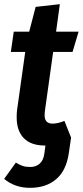

<svg xmlns="http://www.w3.org/2000/svg" viewBox="-26 -682 397 921"><path d="M189 -147Q188 -140 188 -129Q188 -89 226 -89Q251 -89 283 -102L315 -22L304 53Q292 136 243.5 177.5Q195 219 118 219Q45 219 -6 176L50 98Q68 109 83 114Q98 119 119 119Q147 119 165 102.5Q183 86 187 53L192 16H185Q121 15 87.5 -20Q54 -55 54 -119Q54 -142 56 -155L95 -433H26L40 -530H114L145 -649L261 -662L243 -530H351L322 -433H229Z"/></svg>

Font: Fira Sans Condensed SemiBold
Style: Italic
Weight: 600
Width: 3
Italic angle: -8°
Designer: bBox Type GmbH & Carrois Corporate GbR & Edenspiekermann AG
Foundry: bBox Type GmbH & Carrois Corporate GbR & Edenspiekermann AG
Version: Version 4.301